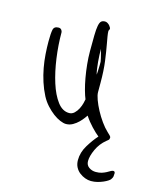

<svg xmlns="http://www.w3.org/2000/svg" viewBox="-104 -534 677 825"><g transform="rotate(15 234.5 -121.0)"><path d="M411 16Q411 24 407 27.5Q403 31 399 34Q373 55 359 85.5Q345 116 345 138Q345 156 358.5 165.5Q372 175 389 175Q404 175 415 171.5Q426 168 434.5 163.5Q443 159 449.5 155Q456 151 461 151Q469 151 469 160Q469 168 468 174Q467 180 461 188Q459 191 451.5 196Q444 201 432.5 206Q421 211 407.5 214.5Q394 218 379 218Q366 218 352.5 213Q339 208 327.5 199Q316 190 309 176.5Q302 163 302 145Q302 111 321.5 79Q341 47 361 25Q347 14 327.5 -6.5Q308 -27 293 -50Q291 -47 284 -37.5Q277 -28 266.5 -17.5Q256 -7 242 1Q228 9 212 9Q201 9 185.5 2.5Q170 -4 154 -16Q138 -28 122.5 -45Q107 -62 96 -83Q82 -110 72.5 -139.5Q63 -169 57.5 -199Q52 -229 50 -258.5Q48 -288 48 -314Q48 -351 51.5 -367Q55 -383 75 -383Q83 -383 87.5 -377.5Q92 -372 92 -366Q92 -310 100 -252.5Q108 -195 123 -147.5Q138 -100 160.5 -70Q183 -40 213 -40Q226 -40 236 -49.5Q246 -59 252.5 -72Q259 -85 262 -97Q265 -109 266 -115Q260 -129 253.5 -152.5Q247 -176 242 -204Q237 -232 234 -262Q231 -292 231 -320Q231 -363 231.5 -390.5Q232 -418 235 -433.5Q238 -449 244 -454.5Q250 -460 261 -460Q267 -460 272.5 -456.5Q278 -453 281.5 -449Q285 -445 287 -441Q289 -437 289 -436Q289 -432 287 -429.5Q285 -427 285 -423Q285 -415 287.5 -400Q290 -385 293 -369Q299 -337 304.5 -296Q310 -255 310 -201V-159Q310 -146 317.5 -125.5Q325 -105 337 -82.5Q349 -60 364 -39Q379 -18 394 -4Q401 2 406 7.5Q411 13 411 16ZM287 -288Q286 -294 284 -303Q282 -312 279.5 -321Q277 -330 275.5 -336Q274 -342 274 -342Q274 -331 274.5 -315.5Q275 -300 276.5 -284.5Q278 -269 280 -254.5Q282 -240 285 -230Q285 -237 286 -244Q286 -250 286.5 -257.5Q287 -265 287 -273Z"/></g></svg>

Font: Reenie Beanie
Style: Regular
Weight: 500
Designer: James Grieshaber
Foundry: James Grieshaber
Version: Version 1.000